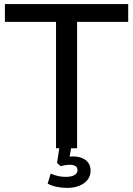

<svg xmlns="http://www.w3.org/2000/svg" viewBox="-20 -725 651 939"><path d="M254 0V-618H4V-705H607V-618H357V0ZM308 194Q281 194 256 188.5Q231 183 213 173L228 124Q247 132 263.5 136Q280 140 302 140Q328 140 343.5 131.5Q359 123 359 107Q359 95 350 88Q341 81 321 81Q311 81 301 82.5Q291 84 277 88L259 72L273 -20H331L318 56L290 47Q302 44 314 42Q326 40 336 40Q362 40 381.5 48Q401 56 412 71.5Q423 87 423 110Q423 135 408.5 154Q394 173 368 183.5Q342 194 308 194Z"/></svg>

Font: Nunito Sans 12pt ExtraLight 12pt SemiBold
Style: Regular
Weight: 600
Version: Version 3.101;gftools[0.9.27]